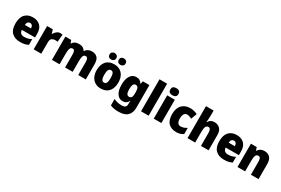

<svg xmlns="http://www.w3.org/2000/svg" viewBox="122 -2335 5781 3948"><g transform="rotate(30 3013.0 -361.0)"><path d="M290 -656Q402 -656 467 -592Q532 -528 532 -403V-318H219Q220 -270 247.5 -243Q275 -216 330 -216Q377 -216 416.5 -226.5Q456 -237 499 -259V-124Q460 -103 415 -93Q370 -83 307 -83Q183 -83 110.5 -152.5Q38 -222 38 -366Q38 -512 106 -584Q174 -656 290 -656ZM296 -527Q265 -527 244.5 -506Q224 -485 221 -436H367Q367 -478 348 -502.5Q329 -527 296 -527Z M939 -656Q953 -656 967.5 -654Q982 -652 993 -650L977 -472Q967 -475 953.5 -476.5Q940 -478 918 -478Q891 -478 866 -469Q841 -460 825 -436Q809 -412 809 -367V-93H629V-646H764L791 -558H800Q819 -596 856.5 -626Q894 -656 939 -656Z M1689 -656Q1776 -656 1821.5 -607Q1867 -558 1867 -453V-93H1687V-396Q1687 -456 1672 -482Q1657 -508 1628 -508Q1586 -508 1570.5 -469Q1555 -430 1555 -353V-93H1375V-396Q1375 -455 1361 -481.5Q1347 -508 1318 -508Q1275 -508 1259.5 -465.5Q1244 -423 1244 -337V-93H1063V-646H1201L1225 -578H1232Q1251 -613 1290 -634.5Q1329 -656 1386 -656Q1442 -656 1478 -635.5Q1514 -615 1534 -580H1542Q1565 -616 1602.5 -636Q1640 -656 1689 -656Z M2479 -371Q2479 -286 2450.5 -221Q2422 -156 2364.5 -119.5Q2307 -83 2221 -83Q2142 -83 2084 -119.5Q2026 -156 1995 -221Q1964 -286 1964 -371Q1964 -502 2030.5 -579Q2097 -656 2224 -656Q2299 -656 2356.5 -623Q2414 -590 2446.5 -526Q2479 -462 2479 -371ZM2147 -370Q2147 -298 2164.5 -260Q2182 -222 2223 -222Q2263 -222 2279.5 -260Q2296 -298 2296 -371Q2296 -443 2279.5 -480Q2263 -517 2222 -517Q2183 -517 2165 -480.5Q2147 -444 2147 -370ZM2033 -783Q2033 -822 2055.5 -841Q2078 -860 2112 -860Q2146 -860 2169 -840.5Q2192 -821 2192 -783Q2192 -746 2169 -726.5Q2146 -707 2112 -707Q2078 -707 2055.5 -726Q2033 -745 2033 -783ZM2252 -783Q2252 -822 2274.5 -841Q2297 -860 2332 -860Q2366 -860 2389 -840.5Q2412 -821 2412 -783Q2412 -746 2389 -726.5Q2366 -707 2332 -707Q2297 -707 2274.5 -726Q2252 -745 2252 -783Z M2745 -656Q2796 -656 2828.5 -635.5Q2861 -615 2883 -578H2889L2902 -646H3058V-110Q3058 15 2990 81Q2922 147 2778 147Q2718 147 2671 138.5Q2624 130 2581 111V-40Q2629 -19 2671.5 -8.5Q2714 2 2769 2Q2878 2 2878 -83V-92Q2878 -106 2879.5 -125.5Q2881 -145 2884 -163H2878Q2857 -127 2825 -105Q2793 -83 2741 -83Q2658 -83 2607.5 -157Q2557 -231 2557 -368Q2557 -506 2608.5 -581Q2660 -656 2745 -656ZM2810 -511Q2740 -511 2740 -365Q2740 -293 2758 -260.5Q2776 -228 2812 -228Q2854 -228 2870.5 -257.5Q2887 -287 2887 -349V-374Q2887 -442 2871 -476.5Q2855 -511 2810 -511Z M3359 -93H3178V-853H3359Z M3571 -869Q3613 -869 3640 -850.5Q3667 -832 3667 -784Q3667 -737 3639.5 -718.5Q3612 -700 3571 -700Q3528 -700 3501.5 -718.5Q3475 -737 3475 -784Q3475 -832 3501.5 -850.5Q3528 -869 3571 -869ZM3661 -646V-93H3480V-646Z M4017 -83Q3896 -83 3828 -151.5Q3760 -220 3760 -367Q3760 -507 3832 -581.5Q3904 -656 4027 -656Q4076 -656 4118.5 -645Q4161 -634 4198 -614L4147 -477Q4116 -493 4088 -501.5Q4060 -510 4031 -510Q3992 -510 3967.5 -474Q3943 -438 3943 -368Q3943 -295 3967.5 -262.5Q3992 -230 4033 -230Q4109 -230 4181 -279V-132Q4148 -109 4108 -96Q4068 -83 4017 -83Z M4463 -734Q4463 -682 4460 -643Q4457 -604 4453 -578H4462Q4485 -619 4519.5 -637.5Q4554 -656 4602 -656Q4680 -656 4731 -606Q4782 -556 4782 -453V-93H4601V-397Q4601 -508 4543 -508Q4496 -508 4479.5 -465.5Q4463 -423 4463 -340V-93H4282V-853H4463Z M5130 -656Q5242 -656 5307 -592Q5372 -528 5372 -403V-318H5059Q5060 -270 5087.5 -243Q5115 -216 5170 -216Q5217 -216 5256.5 -226.5Q5296 -237 5339 -259V-124Q5300 -103 5255 -93Q5210 -83 5147 -83Q5023 -83 4950.5 -152.5Q4878 -222 4878 -366Q4878 -512 4946 -584Q5014 -656 5130 -656ZM5136 -527Q5105 -527 5084.5 -506Q5064 -485 5061 -436H5207Q5207 -478 5188 -502.5Q5169 -527 5136 -527Z M5789 -656Q5870 -656 5919 -606Q5968 -556 5968 -453V-93H5787V-397Q5787 -452 5774 -480Q5761 -508 5727 -508Q5681 -508 5665 -467Q5649 -426 5649 -339V-93H5468V-646H5606L5629 -575H5637Q5660 -614 5698 -635Q5736 -656 5789 -656Z"/></g></svg>

Font: Noto Sans Telugu UI SemiCondensed Black
Style: Regular
Weight: 900
Width: 4
Designer: Jelle Bosma - Monotype Design Team
Foundry: Monotype Imaging Inc.
Version: Version 2.005; ttfautohint (v1.8.4.7-5d5b)